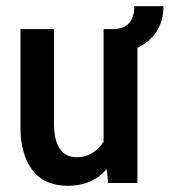

<svg xmlns="http://www.w3.org/2000/svg" viewBox="-20 -590 547 619"><path d="M423 -436V0H329L324 -45Q278 9 199 9Q123 9 84.5 -41.5Q46 -92 46 -180V-496H154V-194Q154 -83 228 -83Q280 -83 314 -133V-496H342Q413 -496 413 -570H507Q507 -522 484.5 -488Q462 -454 423 -436Z"/></svg>

Font: Cabin Condensed SemiBold
Style: Regular
Weight: 600
Width: 3
Designer: Pablo Impallari
Foundry: Pablo Impallari. http://www.impallari.com Igino Marini. http://www.ikern.com
Version: Version 2.200